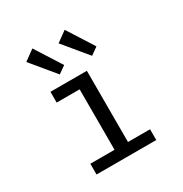

<svg xmlns="http://www.w3.org/2000/svg" viewBox="-160 -804 883 927"><g transform="rotate(-30 281.5 -341.0)"><path d="M113 0V-60H248V-397H120V-457H323V-60H446V0ZM201 -507 91 -640 149 -682 242 -536ZM381 -507 271 -640 329 -682 422 -536Z"/></g></svg>

Font: Inconsolata SemiExpanded
Style: Regular
Weight: 400
Width: 6
Monospace: yes
Designer: Raph Levien, Cyreal, Brenton Simpson
Foundry: Raph Levien, Cyreal, Google
Version: Version 3.100; ttfautohint (v1.8.4.7-5d5b)